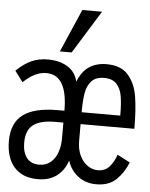

<svg xmlns="http://www.w3.org/2000/svg" viewBox="-56 -852 712 911"><g transform="rotate(5 300.0 -397.0)"><path d="M6 -157Q6 -243 59.8 -282.8Q113.5 -322.5 223 -322.5H256Q256 -493 155.5 -493Q128 -493 101.2 -480Q74.5 -467 46 -440L7.5 -491.5Q45 -527.5 80 -542.8Q115 -558 156.5 -558Q212 -558 250.5 -534.8Q289 -511.5 300 -465Q320.5 -516 354.8 -538Q389 -560 436.5 -560Q505 -560 539.5 -520.5Q574 -481 584 -419.5Q594 -358 594 -266H338V-185Q338 -146.5 351.8 -117Q365.5 -87.5 388.8 -71.2Q412 -55 438.5 -55Q472.5 -55 493.5 -78.8Q514.5 -102.5 525.5 -136.5L586 -105Q568 -58 532.8 -23Q497.5 12 437 12Q386.5 12 350.2 -15.2Q314 -42.5 299 -89Q284 -42.5 248.5 -15.2Q213 12 158 12Q84.5 12 45.2 -32.8Q6 -77.5 6 -157ZM256 -189V-266H216Q147.5 -266 113.2 -240.5Q79 -215 79 -155Q79 -109 99.2 -83Q119.5 -57 158 -57Q191.5 -57 213.5 -76Q235.5 -95 245.8 -125Q256 -155 256 -189ZM430.5 -494Q391 -494 370.8 -472.2Q350.5 -450.5 344.2 -414.5Q338 -378.5 338 -322.5H522Q522 -378.5 516 -414.5Q510 -450.5 490 -472.2Q470 -494 430.5 -494ZM210 -601 299 -806H393L266 -601Z"/></g></svg>

Font: JuliaMono Light
Style: Regular
Weight: 300
Monospace: yes
Designer: cormullion
Foundry: corm
Version: Version 0.054; ttfautohint (v1.8.4)